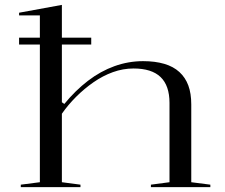

<svg xmlns="http://www.w3.org/2000/svg" viewBox="-20 -765 918 785"><path d="M58 -611H353V-583H58ZM840 -10V0H597V-10L673 -20V-344Q673 -415 636.5 -450Q600 -485 526 -485Q483 -485 441.5 -470Q400 -455 362 -428.5Q324 -402 291 -369Q258 -336 233 -300V-20L309 -10V0H65V-10L143 -20V-702H58V-713L233 -745V-347L243 -340Q288 -395 339.5 -434.5Q391 -474 448 -494.5Q505 -515 565 -515Q614 -515 651.5 -504Q689 -493 713.5 -470.5Q738 -448 750 -415.5Q762 -383 762 -338V-20Z"/></svg>

Font: Kalnia SemiExpanded Light
Style: Regular
Weight: 300
Width: 6
Designer: Frida Medrano
Foundry: Frida Medrano
Version: Version 1.105